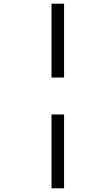

<svg xmlns="http://www.w3.org/2000/svg" viewBox="-20 -780 572 1040"><path d="M259 -360H327V-760H259ZM259 240H327V-160H259Z"/></svg>

Font: Noto Serif SemiCondensed Extra
Style: Italic
Weight: 800
Width: 4
Italic angle: -12°
Designer: Monotype Design Team
Foundry: Monotype Imaging Inc.
Version: Version 1.901